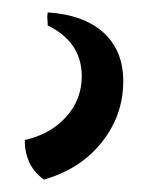

<svg xmlns="http://www.w3.org/2000/svg" viewBox="-20 20 239 310"><path d="M57 40Q116 44 147.5 73Q179 102 179 151Q179 206 144.5 249.5Q110 293 51 310Q20 288 20 246Q61 237 86.5 209Q112 181 112 143Q112 88 57 61Q57 55 56.5 51Q56 47 57 40Z"/></svg>

Font: Merienda Light
Style: Regular
Weight: 300
Designer: Eduardo Rodriguez Tunni
Foundry: Eduardo Rodriguez Tunni
Version: Version 2.001; ttfautohint (v1.8.4.7-5d5b)